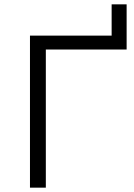

<svg xmlns="http://www.w3.org/2000/svg" viewBox="-20 -864 615 884"><path d="M191 0V-636H563V-844H494V-700H118V0Z"/></svg>

Font: Montserrat Z
Style: Regular
Weight: 400
Designer: Julieta Ulanovsky
Foundry: Julieta Ulanovsky
Version: Version 8.000